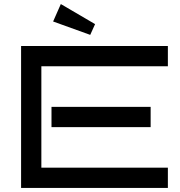

<svg xmlns="http://www.w3.org/2000/svg" viewBox="-20 -927 888 947"><path d="M808 -100H184V-600H808V-700H84V0H808ZM723 -400H234V-300H723ZM242 -821 425 -755 449 -808 280 -907Z"/></svg>

Font: Bruno Ace SC
Style: Regular
Weight: 400
Designer: Astigmatic (AOETI)
Foundry: Astigmatic (AOETI)
Version: Version 1.000